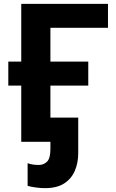

<svg xmlns="http://www.w3.org/2000/svg" viewBox="-20 -734 599 994"><path d="M539 -714V-590H241V-415H437V-291H241V0H90V-291H23V-415H90V-714ZM213 240Q190 240 164.5 236.5Q139 233 123 228V111Q138 116 151.5 118Q165 120 181 120Q206 120 223.5 103Q241 86 241 37V0H231V-125H385V59Q385 109 367.5 150Q350 191 312.5 215.5Q275 240 213 240Z"/></svg>

Font: Noto Sans
Style: Bold
Weight: 700
Designer: Monotype Design Team
Foundry: Monotype Imaging Inc.
Version: Version 2.000;GOOG;noto-source:20170915:90ef993387c0; ttfaut